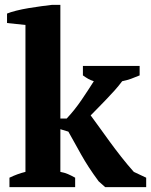

<svg xmlns="http://www.w3.org/2000/svg" viewBox="-20 -772 623 792"><path d="M322 -500H556V-461Q537 -453 520.5 -447Q504 -441 484 -437Q469 -417 451.5 -397.5Q434 -378 416.5 -360Q399 -342 383 -325.5Q367 -309 354 -296Q369 -276 389 -248Q409 -220 432 -188.5Q455 -157 480.5 -124.5Q506 -92 532 -63L583 -39V0H414L387 -24Q364 -55 346.5 -82Q329 -109 315 -134Q301 -159 288 -182.5Q275 -206 262 -229L229 -239V-63Q246 -60 260 -54Q274 -48 290 -39V0H19V-39Q52 -55 85 -63V-669L9 -677V-716Q23 -722 47 -728Q71 -734 98 -738.5Q125 -743 151 -746.5Q177 -750 195 -752H229V-283H255Q288 -318 316.5 -360Q345 -402 367 -437Q354 -441 343.5 -447Q333 -453 322 -461Z"/></svg>

Font: PT Serif
Style: Bold
Weight: 700
Designer: A.Korolkova, O.Umpeleva, V.Yefimov
Foundry: ParaType Ltd
Version: Version 1.000W OFL; ttfautohint (v1.6)